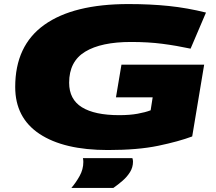

<svg xmlns="http://www.w3.org/2000/svg" viewBox="-20 -730 1065 947"><path d="M512 10Q295 10 175 -69.5Q55 -149 55 -301Q55 -505 198.5 -607.5Q342 -710 614 -710Q721 -710 812.5 -700.5Q904 -691 996 -668L920 -490Q850 -505 780.5 -514Q711 -523 626 -523Q479 -523 400 -475Q321 -427 321 -322Q321 -240 384 -201Q447 -162 568 -162Q620 -162 658.5 -169Q697 -176 723 -186L733 -250H552L579 -411H987L928 -57Q861 -32 760.5 -11Q660 10 512 10ZM389 50H633Q636 59 636 67Q636 95 621.5 118.5Q607 142 584.5 161.5Q562 181 539 197H332Q355 170 373 137.5Q391 105 391 69Q391 64 390.5 59Q390 54 389 50Z"/></svg>

Font: Georama ExtraExtended ExtraBold
Style: Italic
Weight: 800
Width: 8
Italic angle: -9°
Designer: Jean-Baptiste Levee
Foundry: Production Type
Version: Version 1.000